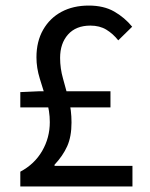

<svg xmlns="http://www.w3.org/2000/svg" viewBox="-20 -670 539 690"><path d="M53 0V-53Q104 -80 131.5 -127.5Q159 -175 159 -231Q159 -271 147 -310Q135 -349 123 -387.5Q111 -426 111 -464Q111 -521 135 -563Q159 -605 201 -627.5Q243 -650 299 -650Q353 -650 390.5 -628.5Q428 -607 455 -574L405 -525Q386 -549 362 -563.5Q338 -578 305 -578Q253 -578 224.5 -546Q196 -514 196 -462Q196 -424 206.5 -387.5Q217 -351 227 -312.5Q237 -274 237 -230Q237 -179 221.5 -144.5Q206 -110 176 -78V-74H456V0ZM53 -284V-339L120 -342H377V-284Z"/></svg>

Font: Assistant Medium
Style: Regular
Weight: 500
Designer: Hebrew By Ben Nathan, Latin by Paul Hunt
Version: Version 3.000